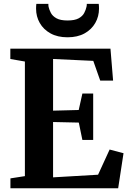

<svg xmlns="http://www.w3.org/2000/svg" viewBox="-20 -1002 687 1022"><path d="M112.5 -64.5V-674.5L35 -688V-743H568L582 -573H513.5L476.5 -678L262.5 -688V-413L399 -416.5L418.5 -504H476V-257H418.5L399.5 -349.5L262.5 -352.5V-58L502 -72L563.5 -206L637.5 -186.5L609 0H35.5V-52.5ZM339.5 -803.5Q286.5 -803.5 249 -824.2Q211.5 -845 191.8 -879.5Q172 -914 172 -956Q172 -970.5 173.5 -981.5H237.5Q237.5 -978.5 237.5 -974.5Q237.5 -970.5 238.5 -966Q242 -950 251 -933Q260 -916 280.8 -904.5Q301.5 -893 339.5 -893Q377.5 -893 398.2 -904.2Q419 -915.5 428 -932.5Q437 -949.5 440.5 -966Q441.5 -970.5 441.8 -974.5Q442 -978.5 442 -981.5H505.5Q507 -970.5 507 -956.5Q507 -914.5 487.2 -879.8Q467.5 -845 430 -824.2Q392.5 -803.5 339.5 -803.5Z"/></svg>

Font: Merriweather Text Regular
Style: Bold
Weight: 700
Designer: Eben Sorkin
Foundry: Eben Sorkin
Version: Version 2.100; ttfautohint (v1.7.19-72a1) -l 8 -r 50 -G 200 